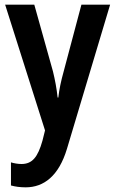

<svg xmlns="http://www.w3.org/2000/svg" viewBox="-20 -563 494 823"><path d="M2 -543 173 -4 162 40C142 111 118 140 72 140C57 140 40 137 27 133V232C45 237 66 240 90 240C168 240 232 191 267 75L452 -543H329L253 -257C241 -214 234 -180 230 -145H227C223 -183 216 -220 207 -257L127 -543Z"/></svg>

Font: Noto Sans Sinhala UI Condensed SemiBold
Style: Regular
Weight: 600
Width: 3
Designer: Jelle Bosma - Monotype Design Team
Foundry: Monotype Imaging Inc.
Version: Version 2.006